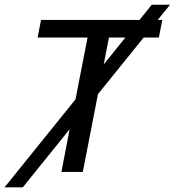

<svg xmlns="http://www.w3.org/2000/svg" viewBox="-64 -745 757 832"><path d="M558.6 -582.5 360.4 -336.9 294.9 0H202.1L237.8 -185.1L34.7 66.9H-44.4L263.2 -314.5L315.4 -582.5H99.1L113.8 -658.7H540.5L593.8 -724.6H672.9L619.6 -658.7H639.2L624.5 -582.5ZM385.3 -465.8 479.5 -582.5H408.2Z"/></svg>

Font: Liberation Mono
Style: Italic
Weight: 400
Italic angle: -12°
Monospace: yes
Designer: Steve Matteson
Foundry: Ascender Corporation
Version: Version 2.1.5